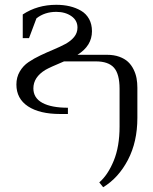

<svg xmlns="http://www.w3.org/2000/svg" viewBox="-20 -472 634 795"><path d="M47.9 -122.1Q47.9 -151.9 61.8 -175.8Q75.7 -199.7 98.1 -214.8Q120.6 -230 147.5 -242.7Q174.3 -255.4 201.2 -266.6Q228 -277.8 250.5 -289.8Q272.9 -301.8 286.9 -318.8Q300.8 -335.9 300.8 -357.9Q300.8 -387.7 275.4 -405.3Q250 -422.9 212.9 -422.9Q165 -422.9 130.9 -396L100.1 -314H74.2V-412.1Q134.8 -452.1 212.9 -452.1Q243.2 -452.1 268.8 -446Q294.4 -439.9 315.7 -427.5Q336.9 -415 348.9 -393.3Q360.8 -371.6 360.8 -342.8Q360.8 -282.2 300.8 -245.1H422.9Q451.7 -245.1 473.9 -237.1Q496.1 -229 510 -216.1Q523.9 -203.1 533 -184.8Q542 -166.5 545.4 -147.9Q548.8 -129.4 548.8 -108.9V16.1Q548.8 115.2 509.8 189.9Q470.7 264.6 407.2 303.2L391.1 283.2Q426.8 252.4 450.9 193.6Q475.1 134.8 475.1 51.8V-104Q475.1 -165.5 451.9 -191.7Q428.7 -217.8 377 -217.8H245.1Q185.5 -192.9 168 -182.6Q118.2 -152.3 118.2 -106Q118.2 -66.4 155.5 -46.1Q192.9 -25.9 261.2 -25.9V0H229Q144 0 95.9 -31.7Q47.9 -63.5 47.9 -122.1Z"/></svg>

Font: Dihjauti S
Style: Regular
Weight: 400
Designer: T. Christopher White
Version: Version 3.0.0